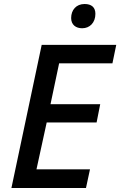

<svg xmlns="http://www.w3.org/2000/svg" viewBox="-20 -938 600 958"><path d="M390 -797C428 -797 456 -825 456 -869C456 -902 436 -918 402 -918C360 -918 335 -888 335 -848C335 -814 359 -797 390 -797ZM37 0H409L429 -93H162L213 -327H462L480 -418H232L275 -622H541L560 -714H188Z"/></svg>

Font: Noto Sans Medium
Style: Italic
Weight: 500
Italic angle: -12°
Designer: Monotype Design Team
Foundry: Monotype Imaging Inc.
Version: Version 2.013